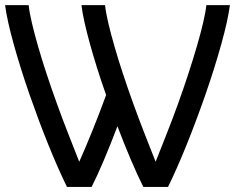

<svg xmlns="http://www.w3.org/2000/svg" viewBox="-20 -736 927 756"><path d="M393.6 -715.8Q396.5 -688 406.2 -646.2Q416 -604.5 430.7 -553.5Q445.3 -502.4 464.4 -444.8Q483.4 -387.2 504.6 -328.4Q525.9 -269.5 548.3 -212.2Q570.8 -154.8 592.8 -99.1Q614.7 -154.8 637.5 -212.2Q660.2 -269.5 681.4 -328.4Q702.6 -387.2 721.4 -444.8Q740.2 -502.4 755.1 -553.5Q770 -604.5 779.8 -646.2Q789.6 -688 792.5 -715.8H885.3Q881.3 -685.5 872.6 -646.2Q863.8 -606.9 851.1 -561.3Q838.4 -515.6 822.8 -465.8Q807.1 -416 789.3 -364.7Q771.5 -313.5 752.4 -262.7Q733.4 -211.9 714.4 -164.8Q695.3 -117.7 676.8 -75.7Q658.2 -33.7 641.6 0H544.4Q521 -46.4 494.9 -107.9Q468.8 -169.4 442.4 -238.8Q416 -169.4 390.1 -107.9Q364.3 -46.4 340.8 0H243.7Q227.1 -33.7 208.5 -75.7Q189.9 -117.7 170.9 -164.8Q151.9 -211.9 132.8 -262.7Q113.8 -313.5 95.9 -364.7Q78.1 -416 62.5 -465.8Q46.9 -515.6 34.2 -561.3Q21.5 -606.9 12.7 -646.2Q3.9 -685.5 0 -715.8H92.8Q95.7 -688 105.5 -646.2Q115.2 -604.5 129.9 -553.5Q144.5 -502.4 163.6 -444.8Q182.6 -387.2 203.9 -328.4Q225.1 -269.5 247.6 -212.2Q270 -154.8 292 -99.1Q318.4 -158.2 345.5 -225.6Q372.6 -293 397.9 -361.8Q377.4 -419.4 362.1 -468.8Q346.7 -518.1 334.2 -563Q321.8 -607.9 313 -647Q304.2 -686 300.8 -715.8Z"/></svg>

Font: Arian AMU
Style: Regular
Weight: 400
Designer: Ruben Hakobyan (Tarumian)
Foundry: Ruben Hakobyan (Tarumian)
Version: Version 4.003